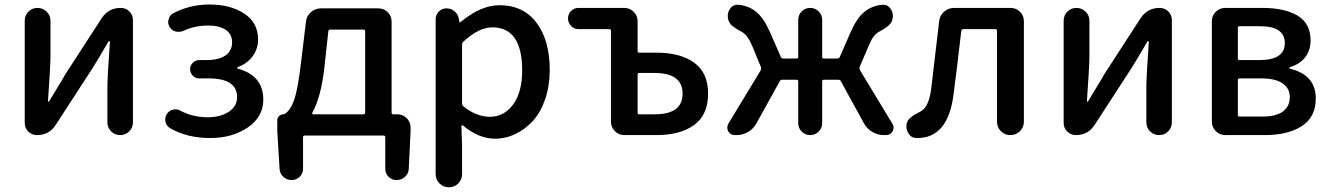

<svg xmlns="http://www.w3.org/2000/svg" viewBox="-20 -584 5749 830"><path d="M139.6 0Q118.2 0 102.5 -15.1Q86.9 -30.3 86.9 -52.7V-494.1Q86.9 -517.6 103 -533.7Q119.1 -549.8 142.1 -549.8Q165 -549.8 181.6 -533.7Q198.2 -517.6 198.2 -494.1V-344.7Q198.2 -298.8 187.5 -147.5Q186.5 -144.5 189.5 -144.5Q192.4 -144.5 193.4 -147.5Q202.1 -163.1 227.5 -204.1Q252.9 -245.1 261.7 -261.7L419.9 -505.9Q449.2 -549.8 502 -549.8Q524.4 -549.8 539.6 -534.2Q554.7 -518.6 554.7 -497.1V-55.7Q554.7 -32.2 538.6 -16.1Q522.5 0 499.5 0Q476.6 0 460.4 -16.1Q444.3 -32.2 444.3 -55.7V-205.1Q444.3 -250 455.1 -403.3Q455.1 -406.2 452.6 -406.2Q450.2 -406.2 448.2 -403.3Q400.4 -321.3 379.9 -289.1L220.7 -43.9Q192.4 0 139.6 0Z M888.7 12.7Q788.1 12.7 714.8 -30.3Q699.2 -40 695.3 -57.6Q694.3 -62.5 694.3 -67.4Q694.3 -80.1 702.1 -91.8Q710.9 -106.4 729.5 -110.4Q734.4 -111.3 739.3 -111.3Q751 -111.3 761.7 -104.5Q814.5 -77.1 878.9 -77.1Q932.6 -77.1 968.8 -100.6Q1004.9 -124 1004.9 -164.1Q1004.9 -245.1 881.8 -245.1H840.8Q825.2 -245.1 813.5 -256.8Q801.8 -268.6 801.8 -284.7Q801.8 -300.8 813.5 -312.5Q825.2 -324.2 840.8 -324.2H869.1Q925.8 -324.2 954.6 -344.2Q983.4 -364.3 983.4 -401.4Q983.4 -436.5 955.6 -455.1Q927.7 -473.6 880.9 -473.6Q821.3 -473.6 774.4 -451.2Q763.7 -446.3 752.9 -446.3Q747.1 -446.3 741.2 -447.3Q722.7 -451.2 713.9 -466.8Q707 -477.5 707 -489.3Q707 -495.1 709 -500Q712.9 -518.6 728.5 -526.4Q799.8 -564.5 886.7 -564.5Q975.6 -564.5 1035.6 -525.4Q1095.7 -486.3 1095.7 -413.1Q1095.7 -374 1072.8 -341.8Q1049.8 -309.6 1007.8 -293.9Q1005.9 -293 1005.9 -290.5Q1005.9 -288.1 1007.8 -287.1Q1118.2 -257.8 1118.2 -153.3Q1118.2 -78.1 1050.8 -32.7Q983.4 12.7 888.7 12.7Z M1407.2 -456.1Q1400.4 -456.1 1399.4 -449.2L1381.8 -288.1Q1367.2 -163.1 1330.1 -96.7Q1329.1 -94.7 1330.1 -92.3Q1331.1 -89.8 1333 -89.8H1550.8Q1558.6 -89.8 1558.6 -97.7V-449.2Q1558.6 -456.1 1550.8 -456.1ZM1672.9 -97.7Q1672.9 -89.8 1680.7 -89.8H1697.3Q1721.7 -89.8 1738.3 -73.2Q1754.9 -56.6 1754.9 -32.2V-16.6L1747.1 145.5Q1746.1 166 1731 180.2Q1715.8 194.3 1694.3 194.3Q1673.8 194.3 1659.7 180.2Q1645.5 166 1645.5 145.5V8.8Q1645.5 2 1637.7 2H1297.9Q1290 2 1290 8.8V145.5Q1290 166 1275.4 180.2Q1260.7 194.3 1240.2 194.3Q1219.7 194.3 1204.6 180.2Q1189.5 166 1188.5 145.5L1178.7 -16.6V-64.5Q1178.7 -75.2 1186.5 -82.5Q1194.3 -89.8 1205.1 -89.8Q1208 -89.8 1210.9 -91.8Q1235.4 -106.4 1251.5 -151.9Q1267.6 -197.3 1281.2 -312.5L1302.7 -491.2Q1305.7 -515.6 1324.2 -531.7Q1342.8 -547.9 1368.2 -547.9H1615.2Q1639.6 -547.9 1656.2 -531.2Q1672.9 -514.6 1672.9 -490.2Z M1863.3 168V-501Q1863.3 -520.5 1877 -534.2Q1890.6 -547.9 1910.2 -547.9Q1930.7 -547.9 1945.8 -534.7Q1960.9 -521.5 1963.9 -501L1965.8 -489.3Q1966.8 -487.3 1968.3 -487.3Q1969.7 -487.3 1970.7 -488.3Q2058.6 -561.5 2138.7 -561.5Q2242.2 -561.5 2299.3 -485.8Q2356.4 -410.2 2356.4 -281.2Q2356.4 -212.9 2336.9 -155.8Q2317.4 -98.6 2284.2 -62Q2251 -25.4 2208.5 -4.9Q2166 15.6 2119.1 15.6Q2049.8 15.6 1980.5 -42Q1978.5 -43 1976.6 -42Q1974.6 -41 1974.6 -39.1L1977.5 47.9V168Q1977.5 192.4 1960.9 209Q1944.3 225.6 1920.4 225.6Q1896.5 225.6 1879.9 209Q1863.3 192.4 1863.3 168ZM2097.7 -79.1Q2159.2 -79.1 2198.2 -132.3Q2237.3 -185.5 2237.3 -279.3Q2237.3 -465.8 2108.4 -465.8Q2049.8 -465.8 1982.4 -403.3Q1977.5 -398.4 1977.5 -391.6V-136.7Q1977.5 -129.9 1982.4 -125Q2039.1 -79.1 2097.7 -79.1Z M2678.7 0Q2655.3 0 2638.2 -17.1Q2621.1 -34.2 2621.1 -57.6V-450.2Q2621.1 -458 2614.3 -458H2481.4Q2461.9 -458 2448.7 -471.7Q2435.5 -485.4 2435.5 -504.4Q2435.5 -523.4 2448.7 -536.6Q2461.9 -549.8 2481.4 -549.8H2678.7Q2702.1 -549.8 2719.2 -533.2Q2736.3 -516.6 2736.3 -492.2V-363.3Q2736.3 -356.4 2743.2 -356.4H2817.4Q2920.9 -356.4 2981 -313Q3041 -269.5 3041 -179.7Q3041 -87.9 2981 -43.9Q2920.9 0 2817.4 0ZM2736.3 -97.7Q2736.3 -89.8 2743.2 -89.8H2808.6Q2870.1 -89.8 2900.4 -111.8Q2930.7 -133.8 2930.7 -179.7Q2930.7 -268.6 2808.6 -268.6H2743.2Q2736.3 -268.6 2736.3 -261.7Z M3696.3 -294.9Q3694.3 -288.1 3697.3 -281.2L3837.9 -48.8Q3842.8 -41 3842.8 -32.2Q3842.8 -24.4 3838.9 -16.6Q3829.1 0 3810.5 0H3800.8Q3774.4 0 3751 -13.7Q3727.5 -27.3 3714.8 -50.8L3615.2 -232.4Q3612.3 -239.3 3604.5 -239.3H3541Q3534.2 -239.3 3534.2 -231.4V-51.8Q3534.2 -30.3 3519 -15.1Q3503.9 0 3482.4 0Q3460.9 0 3445.8 -15.1Q3430.7 -30.3 3430.7 -51.8V-231.4Q3430.7 -239.3 3423.8 -239.3H3361.3Q3353.5 -239.3 3350.6 -232.4L3250 -50.8Q3237.3 -27.3 3213.9 -13.7Q3190.4 0 3164.1 0H3156.2Q3137.7 0 3127.9 -16.6Q3124 -24.4 3124 -32.2Q3124 -41 3128.9 -49.8L3268.6 -280.3Q3271.5 -287.1 3269.5 -293.9L3232.4 -383.8Q3212.9 -430.7 3188.5 -445.3Q3186.5 -446.3 3175.8 -452.1Q3165 -458 3162.1 -460.4Q3159.2 -462.9 3150.9 -468.3Q3142.6 -473.6 3139.2 -478Q3135.7 -482.4 3132.3 -488.8Q3128.9 -495.1 3127 -502V-503.9Q3126 -509.8 3126 -515.6Q3126 -532.2 3135.7 -545.9Q3147.5 -563.5 3167 -563.5Q3168.9 -563.5 3170.9 -563.5Q3215.8 -559.6 3248.5 -533.2Q3281.2 -506.8 3307.6 -447.3L3355.5 -337.9Q3358.4 -331.1 3365.2 -331.1H3423.8Q3430.7 -331.1 3430.7 -337.9V-498Q3430.7 -519.5 3445.8 -534.7Q3460.9 -549.8 3482.4 -549.8Q3503.9 -549.8 3519 -534.7Q3534.2 -519.5 3534.2 -498V-337.9Q3534.2 -331.1 3541 -331.1H3599.6Q3607.4 -331.1 3610.4 -337.9L3658.2 -447.3Q3684.6 -506.8 3717.3 -533.2Q3750 -559.6 3794.9 -563.5Q3796.9 -563.5 3797.9 -563.5Q3818.4 -563.5 3830.1 -545.9Q3839.8 -532.2 3839.8 -514.6Q3839.8 -509.8 3838.9 -503.9L3837.9 -502.9Q3836.9 -496.1 3835 -491.2Q3833 -486.3 3828.1 -481Q3823.2 -475.6 3820.3 -472.7Q3817.4 -469.7 3810.1 -464.8Q3802.7 -460 3799.8 -458Q3796.9 -456.1 3788.1 -451.2Q3779.3 -446.3 3777.3 -445.3Q3752.9 -430.7 3734.4 -383.8Z M3945.3 12.7Q3943.4 12.7 3942.4 12.7Q3919.9 12.7 3908.2 -5.9Q3898.4 -20.5 3898.4 -37.1Q3898.4 -42 3899.4 -48.8Q3901.4 -56.6 3905.3 -63.5Q3909.2 -70.3 3917.5 -76.7Q3925.8 -83 3930.2 -85.9Q3934.6 -88.9 3946.8 -95.2Q3959 -101.6 3961.9 -103.5Q3996.1 -123 4005.9 -203.1Q4012.7 -259.8 4024.9 -365.2Q4037.1 -470.7 4040 -493.2Q4043 -517.6 4061.5 -533.7Q4080.1 -549.8 4104.5 -549.8H4348.6Q4372.1 -549.8 4389.2 -533.2Q4406.2 -516.6 4406.2 -492.2V-57.6Q4406.2 -34.2 4389.2 -17.1Q4372.1 0 4348.6 0H4347.7Q4323.2 0 4306.6 -17.1Q4290 -34.2 4290 -57.6V-450.2Q4290 -458 4282.2 -458H4144.5Q4136.7 -458 4135.7 -451.2Q4112.3 -251 4101.6 -171.9Q4077.1 12.7 3945.3 12.7Z M4630.9 0Q4609.4 0 4593.8 -15.1Q4578.1 -30.3 4578.1 -52.7V-494.1Q4578.1 -517.6 4594.2 -533.7Q4610.4 -549.8 4633.3 -549.8Q4656.2 -549.8 4672.9 -533.7Q4689.5 -517.6 4689.5 -494.1V-344.7Q4689.5 -298.8 4678.7 -147.5Q4677.7 -144.5 4680.7 -144.5Q4683.6 -144.5 4684.6 -147.5Q4693.4 -163.1 4718.8 -204.1Q4744.1 -245.1 4752.9 -261.7L4911.1 -505.9Q4940.4 -549.8 4993.2 -549.8Q5015.6 -549.8 5030.8 -534.2Q5045.9 -518.6 5045.9 -497.1V-55.7Q5045.9 -32.2 5029.8 -16.1Q5013.7 0 4990.7 0Q4967.8 0 4951.7 -16.1Q4935.5 -32.2 4935.5 -55.7V-205.1Q4935.5 -250 4946.3 -403.3Q4946.3 -406.2 4943.8 -406.2Q4941.4 -406.2 4939.5 -403.3Q4891.6 -321.3 4871.1 -289.1L4711.9 -43.9Q4683.6 0 4630.9 0Z M5276.4 0Q5252.9 0 5235.8 -17.1Q5218.8 -34.2 5218.8 -57.6V-492.2Q5218.8 -516.6 5235.8 -533.2Q5252.9 -549.8 5276.4 -549.8H5436.5Q5534.2 -549.8 5589.8 -516.1Q5645.5 -482.4 5645.5 -409.2Q5645.5 -367.2 5622.6 -336.9Q5599.6 -306.6 5556.6 -293.9Q5553.7 -293 5553.7 -290.5Q5553.7 -288.1 5556.6 -287.1Q5668 -259.8 5668 -158.2Q5668 -78.1 5607.9 -39.1Q5547.9 0 5447.3 0ZM5331.1 -331.1Q5331.1 -324.2 5337.9 -324.2H5422.9Q5534.2 -324.2 5534.2 -397.5Q5534.2 -470.7 5426.8 -470.7H5337.9Q5331.1 -470.7 5331.1 -463.9ZM5331.1 -86.9Q5331.1 -80.1 5337.9 -80.1H5436.5Q5496.1 -80.1 5525.9 -102.1Q5555.7 -124 5555.7 -165Q5555.7 -202.1 5524.4 -223.6Q5493.2 -245.1 5432.6 -245.1H5337.9Q5331.1 -245.1 5331.1 -237.3Z"/></svg>

Font: Gen Jyuu Gothic Medium
Style: Regular
Weight: 500
Designer: [Source Han Sans]
Ryoko NISHIZUKA  (kana & ideographs); Paul D. Hunt (Latin, Greek & Cyrillic); Wenlong ZHANG  (bopomofo
Version: Version 1.002.20150607